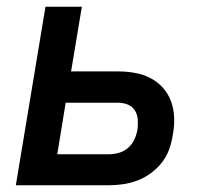

<svg xmlns="http://www.w3.org/2000/svg" viewBox="-20 -550 640 570"><path d="M27 0 115 -530H223L191 -338H331Q356 -338 381 -333.5Q406 -329 427 -318Q448 -307 464 -289Q480 -271 488 -248.5Q496 -226 497 -200.5Q498 -175 493 -150Q490 -129 482.5 -107.5Q475 -86 461 -68Q447 -50 428 -36Q409 -22 387.5 -14Q366 -6 344.5 -3Q323 0 302 0ZM150 -92H302Q317 -92 332 -96Q347 -100 359.5 -110.5Q372 -121 378.5 -135Q385 -149 388 -164Q390 -179 389 -194.5Q388 -210 380.5 -222Q373 -234 359.5 -239.5Q346 -245 331 -245H175Z"/></svg>

Font: Iosevka Curly SmBdExObl
Style: Regular
Weight: 600
Width: 7
Italic angle: -9°
Monospace: yes
Designer: Belleve Invis
Foundry: Belleve Invis
Version: Version 11.1.0; ttfautohint (v1.8.3)